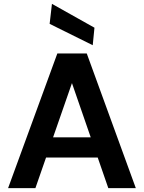

<svg xmlns="http://www.w3.org/2000/svg" viewBox="-20 -978 748 998"><path d="M22 0 278 -700H431L686 0H543L354 -546L164 0ZM135 -159 171 -264H527L562 -159ZM462 -743 238 -854 250 -958 471 -834Z"/></svg>

Font: DM Sans 16pt
Style: Bold
Weight: 700
Version: Version 4.004;gftools[0.9.30]